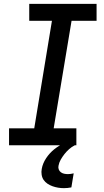

<svg xmlns="http://www.w3.org/2000/svg" viewBox="-20 -755 540 998"><path d="M27 0V-88H158L250 -647H132V-735H482V-647H352L259 -88H377V0ZM312 223Q297 223 282 220.5Q267 218 253 213Q239 208 227 200Q215 192 207 180.5Q199 169 196.5 153.5Q194 138 197 123Q202 94 220 67Q238 40 262.5 20.5Q287 1 316 -12.5Q345 -26 374 -32L369 0Q353 8 339.5 20Q326 32 315 46Q304 60 295.5 75Q287 90 284 107Q282 117 285.5 126Q289 135 296.5 140.5Q304 146 313.5 148Q323 150 333 150Q340 150 347.5 149Q355 148 363 146L351 219Q341 221 331.5 222Q322 223 312 223Z"/></svg>

Font: Iosevka SS04 Semibold
Style: Italic
Weight: 600
Italic angle: -9°
Monospace: yes
Designer: Belleve Invis
Foundry: Belleve Invis
Version: Version 19.0.0; ttfautohint (v1.8.4)